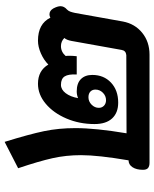

<svg xmlns="http://www.w3.org/2000/svg" viewBox="64 -748 683 852"><g transform="rotate(-90 406.0 -321.5)"><path d="M79 -29Q79 -58 90.5 -75.5Q102 -93 121 -93Q144 -228 144 -304Q144 -370 130.5 -430.5Q117 -491 86 -583L203 -643Q237 -533 250.5 -468Q264 -403 264 -329Q264 -239 241 -102L588 -103Q608 -105 611 -124L651 -347Q655 -368 664 -378Q649 -393 628 -393Q602 -393 584 -372Q585 -367 585 -354Q585 -341 583 -323H502Q504 -360 493.5 -376.5Q483 -393 456 -393Q435 -393 419 -372Q403 -351 397 -317Q411 -323 427 -323Q463 -323 481.5 -304.5Q500 -286 500 -254Q500 -203 466 -171Q432 -139 377 -139Q332 -139 307 -166Q282 -193 282 -244Q282 -311 306.5 -368.5Q331 -426 372 -460.5Q413 -495 461 -495Q519 -495 546 -449Q566 -469 595.5 -482Q625 -495 652 -495Q727 -495 754 -440Q761 -444 769 -444Q785 -444 795 -427Q805 -408 805 -395Q805 -379 790 -366Q784 -360 781 -352Q778 -344 775 -330L737 -118Q727 -65 687 -32.5Q647 0 590 0H110Q95 0 87 -6.5Q79 -13 79 -29ZM435 -240Q435 -254 426 -262.5Q417 -271 401 -271Q382 -271 368 -257Q354 -243 354 -225Q354 -211 363.5 -202Q373 -193 388 -193Q407 -193 421 -207Q435 -221 435 -240Z"/></g></svg>

Font: Niramit
Style: Bold Italic
Weight: 700
Italic angle: -10°
Designer: Katatrad Aksorn Co.,Ltd.
Foundry: Cadson Demak Co.,Ltd.
Version: Version 1.001; ttfautohint (v1.6)